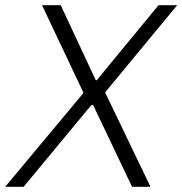

<svg xmlns="http://www.w3.org/2000/svg" viewBox="-49 -720 703 740"><path d="M-29 0H42L303 -315H310L460 0H531L357 -362V-365L634 -700H562L324 -411H320L185 -700H113L272 -364V-361Z"/></svg>

Font: Fixel Display Light
Style: Italic
Weight: 300
Italic angle: -10°
Designer: AlfaBravo + MacPaw
Foundry: Kyrylo Tkachov, Marchela Mozhyna, Serhii Makarenko, Maria Weinstein, Zakhar Kryvoshyya
Version: Version 1.210;Glyphs 3.2 (3217)